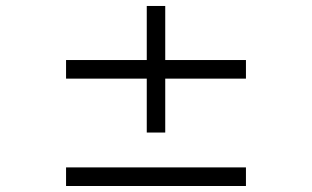

<svg xmlns="http://www.w3.org/2000/svg" viewBox="-20 -620 1040 640"><path d="M200.2 0V-62H799.8V0ZM530.8 -357.9V-178.2H469.2V-357.9H200.2V-419.9H469.2V-600.1H530.8V-419.9H799.8V-357.9Z"/></svg>

Font: Charis SIL Eur
Style: Italic
Weight: 400
Italic angle: -11°
Foundry: SIL International
Version: Version 5.000